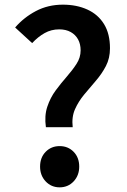

<svg xmlns="http://www.w3.org/2000/svg" viewBox="-20 -790 543 824"><path d="M177 -244Q170 -293 183 -332Q196 -371 219 -402Q242 -433 266.5 -461Q291 -489 308.5 -516Q326 -543 326 -574Q326 -601 315 -621Q304 -641 283.5 -652.5Q263 -664 234 -664Q200 -664 171.5 -648Q143 -632 118 -605L45 -672Q82 -715 134 -742.5Q186 -770 250 -770Q309 -770 355 -749Q401 -728 426.5 -686.5Q452 -645 452 -583Q452 -540 434.5 -506.5Q417 -473 391.5 -443.5Q366 -414 341.5 -384.5Q317 -355 302 -321.5Q287 -288 292 -244ZM236 14Q200 14 176 -11.5Q152 -37 152 -75Q152 -114 176 -138.5Q200 -163 236 -163Q272 -163 296 -138.5Q320 -114 320 -75Q320 -37 296 -11.5Q272 14 236 14Z"/></svg>

Font: Noto Sans SC Thin SemiBold
Style: Regular
Weight: 600
Version: Version 2.004-H2;hotconv 1.0.118;makeotfexe 2.5.65603